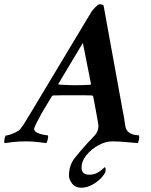

<svg xmlns="http://www.w3.org/2000/svg" viewBox="-80 -666 705 899"><path d="M445 -4Q414 -4 381 14Q348 32 325 60Q302 88 302 119Q302 152 337 152Q358 152 373 144.5Q388 137 397.5 128Q407 119 410 117Q415 118 414.5 129Q414 140 412 143Q396 171 364 192Q332 213 301 213Q273 213 258 194Q243 175 243 156Q243 108 269.5 74.5Q296 41 327 7Q347 -15 364 -32.5Q381 -50 381 -79Q381 -82 377 -103Q373 -124 368.5 -150Q364 -176 360 -195.5Q356 -215 356 -215Q356 -215 354.5 -217Q353 -219 351 -219Q331 -220 313.5 -220Q296 -220 281 -220Q276 -220 272 -220Q268 -220 264 -220Q236 -220 214.5 -220Q193 -220 169 -219Q165 -219 162 -214Q162 -214 153 -199Q144 -184 132.5 -165Q121 -146 113 -132Q103 -114 92 -92Q81 -70 80 -65Q78 -53 92.5 -45.5Q107 -38 124 -35Q141 -32 144 -32Q147 -27 143.5 -13Q140 1 137 4Q114 1 92 -1.5Q70 -4 40 -4Q9 -4 -13 -1.5Q-35 1 -59 4Q-61 1 -59.5 -11Q-58 -23 -54 -31Q-48 -31 -34 -35.5Q-20 -40 -5.5 -47Q9 -54 15 -62Q31 -82 39 -96.5Q47 -111 60 -131L347 -609Q353 -619 366.5 -632.5Q380 -646 387 -646Q393 -646 398.5 -644Q404 -642 405 -640L495 -145Q500 -123 502 -106.5Q504 -90 507 -74Q511 -54 525 -45Q539 -36 553.5 -34Q568 -32 571 -32Q573 -25 570.5 -12Q568 1 565 4Q538 2 506.5 -1Q475 -4 445 -4ZM308 -465 193 -273Q193 -273 193.5 -271.5Q194 -270 195 -270Q209 -269 231 -268Q253 -267 269 -267Q290 -267 305.5 -267.5Q321 -268 342 -269Q344 -269 345 -271Q346 -273 346 -273Z"/></svg>

Font: Amiri
Style: Bold Italic
Weight: 700
Italic angle: 10°
Designer: Khaled Hosny
Version: Version 0.113